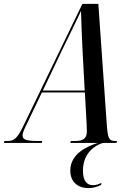

<svg xmlns="http://www.w3.org/2000/svg" viewBox="-77 -734 681 986"><path d="M-57 0H137L140 -10H118C62 -10 39 -16 39 -37C39 -54 50 -76 63 -102L138 -259H359L368 -95C368 -81 369 -69 369 -59C369 -20 346 -10 310 -10H287L284 0H425C365 19 284 58 284 142C284 196 318 232 378 232C400 232 421 226 442 216L444 205C430 212 417 217 400 217C371 217 349 197 349 143C349 69 390 20 451 0H521L524 -10H513C481 -10 476 -28 471 -100L428 -714H346L48 -98C11 -20 -4 -10 -40 -10H-54ZM242 -477C290 -577 317 -629 339 -678C340 -629 344 -532 347 -473L358 -269H143Z"/></svg>

Font: Noto Serif Display ExtraCondensed Medium
Style: Italic
Weight: 500
Width: 2
Italic angle: -12°
Designer: Monotype Design Team
Foundry: Monotype Imaging Inc.
Version: Version 2.009